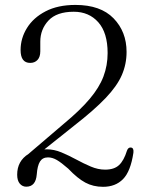

<svg xmlns="http://www.w3.org/2000/svg" viewBox="-20 -730 580 760"><path d="M48 -38.5Q48 -92.5 92.5 -120.5L232.5 -240Q297 -293.5 335 -338.5Q373 -383.5 389.5 -427.2Q406 -471 406 -520Q406 -600.5 369 -642Q332 -683.5 272 -683.5Q204.5 -683.5 172 -648.8Q139.5 -614 139.5 -565V-527Q139.5 -504.5 128.5 -492.8Q117.5 -481 99.5 -481Q61.5 -481 61.5 -532Q61.5 -578.5 86.8 -619.2Q112 -660 160.5 -685.2Q209 -710.5 278.5 -710.5Q378 -710.5 429.5 -657.5Q481 -604.5 481 -524.5Q481 -476 462.2 -432.8Q443.5 -389.5 398.2 -342Q353 -294.5 274 -233L155.5 -138.5Q160 -139 164.5 -139Q194 -139 223.2 -126.8Q252.5 -114.5 281.5 -98.8Q310.5 -83 339.2 -70.8Q368 -58.5 396 -58.5Q432 -58.5 451.2 -76.5Q470.5 -94.5 482.5 -133.5Q487.5 -147.5 498.5 -146Q510.5 -144.5 508 -125Q497 -51.5 467 -21Q437 9.5 388 9.5Q349 9.5 317.8 -7.2Q286.5 -24 250 -62.5Q222.5 -86.5 204.8 -96.8Q187 -107 170 -107Q148.5 -107 138.2 -90.5Q128 -74 125.5 -39.5Q121.5 9 84 9Q68.5 9 58.2 -3.2Q48 -15.5 48 -38.5Z"/></svg>

Font: Fraunces 72pt S050 Light
Style: Regular
Weight: 300
Version: Version 1.000; ttfautohint (v1.8.3)